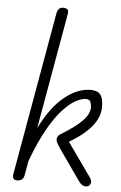

<svg xmlns="http://www.w3.org/2000/svg" viewBox="-61 -970 639 1013"><g transform="rotate(5 258.5 -464.0)"><path d="M67.5 0Q60 0 54.5 -3.2Q49 -6.5 46.8 -13Q44.5 -19.5 46 -29.5L198.5 -894Q201.5 -911 209.5 -919.8Q217.5 -928.5 231.5 -928.5Q247.5 -928.5 254.8 -922Q262 -915.5 258.5 -896L150.5 -284Q207 -398 276.2 -453.8Q345.5 -509.5 414.5 -509.5Q432.5 -509.5 447.8 -503.8Q463 -498 472.2 -480Q481.5 -462 481.5 -424Q481.5 -389 464 -355.5Q446.5 -322 411.5 -290Q376.5 -258 323.5 -227L450 -48.5Q458.5 -36.5 458.5 -25Q458.5 -14 451.2 -7Q444 0 433.5 0Q421 0 411.8 -6.5Q402.5 -13 395.5 -23L282.5 -184Q270 -202.5 263.8 -214.5Q257.5 -226.5 257.5 -233.5Q257.5 -242 262.5 -250.2Q267.5 -258.5 280.5 -265.5Q351 -308.5 387.2 -345.2Q423.5 -382 423.5 -417Q423.5 -432.5 418 -446Q412.5 -459.5 394.5 -459.5Q371 -459.5 339.8 -442.8Q308.5 -426 272 -386.5Q235.5 -347 197 -279Q158.5 -211 120 -108.5L106.5 -32Q103 -13.5 93.2 -6.8Q83.5 0 67.5 0Z"/></g></svg>

Font: Edu VIC WA NT Hand
Style: Regular
Weight: 400
Designer: Tina and Corey Anderson, Eben Sorkin, Mirko Velimirovic
Foundry: Google for Education
Version: Version 1.000